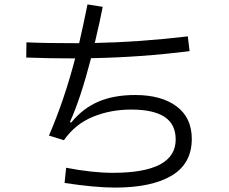

<svg xmlns="http://www.w3.org/2000/svg" viewBox="-20 -824 1040 871"><path d="M850 -194Q850 -82 759 -27.5Q668 27 502 27Q412 27 273 6L280 -63Q399 -40 492 -40Q777 -40 777 -191Q777 -261 726 -294Q675 -327 576 -327Q481 -327 401 -294Q321 -261 270 -188L202 -209Q271 -368 321 -559Q195 -559 99 -563L100 -632Q177 -628 339 -628Q355 -696 377 -804L446 -793Q437 -744 410 -629Q612 -633 832 -659L840 -592Q617 -564 393 -560Q345 -375 297 -270L303 -268Q355 -332 425.5 -362.5Q496 -393 593 -393Q712 -393 781 -341.5Q850 -290 850 -194Z"/></svg>

Font: IBM Plex Sans JP
Style: Regular
Weight: 400
Designer: Mike Abbink; Paul van der Laan; Pieter van Rosmalen; Wujin Sim; Yejin Wi; Jinhee Kim; Boomi Park; Yona Kim; Kichan Ma
Foundry: Sandoll Inc.
Version: Version 1.000